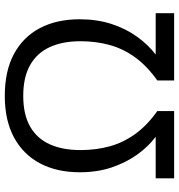

<svg xmlns="http://www.w3.org/2000/svg" viewBox="8 -762 765 822"><g transform="rotate(90 391.0 -351.5)"><path d="M391 -68Q471 -68 522.5 -97.5Q574 -127 598.5 -182Q623 -237 623 -313Q623 -380 607 -438Q591 -496 554.5 -547Q518 -598 456 -642V-714H744V-635H566Q609 -603 643 -555Q677 -507 697.5 -446Q718 -385 718 -310Q718 -212 680 -140Q642 -68 569 -28.5Q496 11 391 11Q285 11 212 -28Q139 -67 101 -139Q63 -211 63 -309Q63 -384 83 -445.5Q103 -507 137.5 -555Q172 -603 214 -635H37V-714H325V-642Q263 -598 226 -547Q189 -496 173 -437.5Q157 -379 157 -313Q157 -237 182 -182Q207 -127 259 -97.5Q311 -68 391 -68Z"/></g></svg>

Font: Noto Sans Ambassadori
Style: Regular
Weight: 400
Designer: Monotype Design Team
Foundry: Monotype Imaging Inc.
Version: Version 2.013